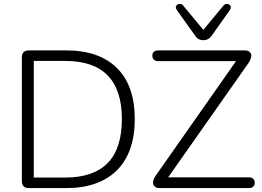

<svg xmlns="http://www.w3.org/2000/svg" viewBox="-20 -963 1340 983"><path d="M126 0Q110 0 101 -9Q92 -18 92 -35V-670Q92 -687 101 -696Q110 -705 126 -705H319Q487 -705 578.5 -615Q670 -525 670 -353Q670 -267 646.5 -201Q623 -135 578 -90.5Q533 -46 468 -23Q403 0 319 0ZM153 -54H314Q387 -54 441.5 -73Q496 -92 532 -129Q568 -166 586 -222.5Q604 -279 604 -353Q604 -502 531.5 -576.5Q459 -651 314 -651H153ZM795 0Q784 0 776 -5Q768 -10 765 -18.5Q762 -27 764.5 -38Q767 -49 776 -62L1208 -678V-650H791Q776 -650 768 -657.5Q760 -665 760 -678Q760 -691 768 -698Q776 -705 791 -705H1234Q1246 -705 1254 -700Q1262 -695 1265 -686.5Q1268 -678 1265 -667Q1262 -656 1254 -643L822 -28V-55H1253Q1268 -55 1276 -48Q1284 -41 1284 -28Q1284 -14 1276 -7Q1268 0 1253 0ZM1021 -757Q1009 -757 998.5 -762Q988 -767 980 -779L885 -912Q879 -921 880.5 -928.5Q882 -936 888.5 -940Q895 -944 903.5 -943Q912 -942 919 -933L1021 -810L1123 -933Q1130 -942 1138.5 -943Q1147 -944 1153.5 -940Q1160 -936 1161.5 -928.5Q1163 -921 1157 -912L1063 -779Q1054 -767 1043.5 -762Q1033 -757 1021 -757Z"/></svg>

Font: Nunito ExtraLight Light
Style: Regular
Weight: 300
Version: Version 3.602